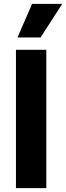

<svg xmlns="http://www.w3.org/2000/svg" viewBox="-20 -979 344 999"><path d="M63 0V-720H221V0ZM191 -784H71L147 -959H304Z"/></svg>

Font: Bricolage Grotesque 12pt ExtraBold
Style: Regular
Weight: 800
Designer: Mathieu Triay
Foundry: Atelier Triay
Version: Version 1.001; ttfautohint (v1.8.4.7-5d5b);gftools[0.9.33.de